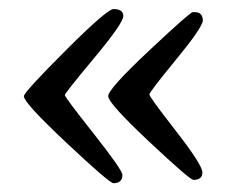

<svg xmlns="http://www.w3.org/2000/svg" viewBox="-20 -465 541 428"><path d="M232.9 -444.8Q254.9 -444.8 254.9 -429.2Q254.9 -413.6 189.7 -335.4Q124.5 -257.3 124.5 -252.9Q124.5 -248.5 188.7 -167.2Q252.9 -85.9 252.9 -75.2Q252.9 -56.6 232.9 -56.6Q224.1 -56.6 128.7 -146.2Q33.2 -235.8 33.2 -250.5Q33.2 -259.3 126 -352.1Q218.8 -444.8 232.9 -444.8ZM411.1 -64Q403.3 -64 312.3 -149.4Q221.2 -234.9 221.2 -250.7Q221.2 -266.6 312.5 -352.3Q403.8 -438 409.7 -438H413.6Q432.1 -438 432.1 -419.4Q432.1 -404.8 372.6 -332.3Q313 -259.8 313 -254.4Q313 -249 372.1 -173.1Q431.2 -97.2 431.2 -80.6Q431.2 -64 411.1 -64Z"/></svg>

Font: Averia Serif Libre Light
Style: Regular
Weight: 300
Version: Version 1.002